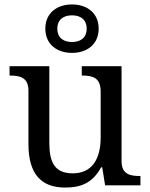

<svg xmlns="http://www.w3.org/2000/svg" viewBox="-20 -834 675 864"><path d="M304 -596C371 -596 424 -634 424 -705C424 -776 371 -814 304 -814C237 -814 184 -776 184 -705C184 -634 237 -596 304 -596ZM304 -645C268 -645 238 -662 238 -705C238 -748 268 -765 304 -765C340 -765 370 -748 370 -705C370 -662 340 -645 304 -645ZM273 10C338 10 394 -6 435 -81H440L453 0H612V-42H609C565 -42 527 -50 527 -109V-536H348V-494H351C396 -494 433 -485 433 -422V-216C433 -119 395 -54 307 -54C226 -54 202 -104 202 -191V-536H23V-494H26C70 -494 108 -485 108 -426V-186C108 -49 167 10 273 10Z"/></svg>

Font: Noto Serif Thai
Style: Regular
Weight: 400
Designer: Monotype Design Team
Foundry: Monotype Imaging Inc.
Version: Version 1.901